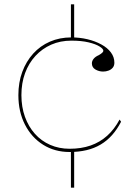

<svg xmlns="http://www.w3.org/2000/svg" viewBox="-20 -728 645 888"><path d="M308 -708H323V-544H308ZM308 -35H323V140H308ZM302 -25Q233 -25 179.5 -58.5Q126 -92 95.5 -151.5Q65 -211 65 -288Q65 -347 83 -395.5Q101 -444 133.5 -480Q166 -516 211 -535.5Q256 -555 310 -555Q349 -555 384.5 -546.5Q420 -538 448.5 -522.5Q477 -507 493 -485.5Q509 -464 509 -438Q509 -424 501.5 -415Q494 -406 482 -401.5Q470 -397 457 -397Q438 -397 421.5 -406.5Q405 -416 405 -435Q405 -446 413 -456Q421 -466 437 -473Q458 -485 458 -493Q458 -502 440.5 -513Q423 -524 390 -532Q357 -540 310 -540Q259 -540 217 -521.5Q175 -503 144 -469.5Q113 -436 96 -390Q79 -344 79 -288Q79 -233 95.5 -187.5Q112 -142 141.5 -109Q171 -76 212 -58Q253 -40 302 -40Q356 -40 399 -55Q442 -70 475.5 -100Q509 -130 533 -175L540 -165Q522 -130 498.5 -103.5Q475 -77 445.5 -59.5Q416 -42 380 -33.5Q344 -25 302 -25Z"/></svg>

Font: Kalnia Thin
Style: Regular
Weight: 100
Version: Version 1.105